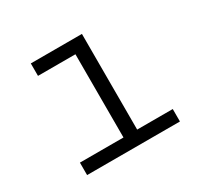

<svg xmlns="http://www.w3.org/2000/svg" viewBox="-118 -657 821 796"><g transform="rotate(-30 293.0 -259.0)"><path d="M85.9 0V-59.6H294.4V-458H115.2V-517.6H359.9V-59.6H530.3V0Z"/></g></svg>

Font: Cascadia Mono PL Light
Style: Regular
Weight: 300
Monospace: yes
Designer: Aaron Bell
Foundry: Saja Typeworks
Version: Version 2404.023; ttfautohint (v1.8.4)